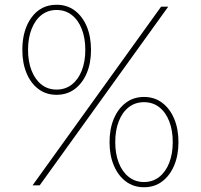

<svg xmlns="http://www.w3.org/2000/svg" viewBox="-20 -780 845 808"><path d="M117 0 658 -752H688L147 0ZM218 -381Q174 -381 141.8 -405.2Q109.5 -429.5 91.8 -472Q74 -514.5 74 -570Q74 -654 113 -707Q152 -760 218 -760Q262 -760 294.5 -735.8Q327 -711.5 345 -668.8Q363 -626 363 -570Q363 -514.5 345 -472Q327 -429.5 294.5 -405.2Q262 -381 218 -381ZM218 -403Q255 -403 282.2 -424.2Q309.5 -445.5 324.2 -483.2Q339 -521 339 -570Q339 -619.5 324.2 -657.5Q309.5 -695.5 282.2 -716.8Q255 -738 218 -738Q181.5 -738 154.5 -716.8Q127.5 -695.5 112.8 -657.5Q98 -619.5 98 -570Q98 -521 112.8 -483.2Q127.5 -445.5 154.5 -424.2Q181.5 -403 218 -403ZM586 8Q542 8 509.5 -16.5Q477 -41 459 -83.8Q441 -126.5 441 -182Q441 -237.5 459 -280.2Q477 -323 509.5 -347.5Q542 -372 586 -372Q630 -372 662.5 -347.5Q695 -323 713 -280.2Q731 -237.5 731 -182Q731 -126.5 713 -83.8Q695 -41 662.5 -16.5Q630 8 586 8ZM586 -14Q623 -14 650.2 -35.5Q677.5 -57 692.2 -95Q707 -133 707 -182Q707 -231.5 692.2 -269.5Q677.5 -307.5 650.2 -328.8Q623 -350 586 -350Q549 -350 521.8 -328.8Q494.5 -307.5 479.8 -269.5Q465 -231.5 465 -182Q465 -132.5 479.8 -94.8Q494.5 -57 521.8 -35.5Q549 -14 586 -14Z"/></svg>

Font: Hepta Slab ExtraLight ExtraLight
Style: Regular
Weight: 250
Version: Version 1.102